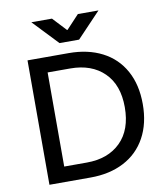

<svg xmlns="http://www.w3.org/2000/svg" viewBox="-97 -992 933 1073"><g transform="rotate(-10 370.0 -456.0)"><path d="M330 -706Q438 -706 519 -664.5Q600 -623 644 -543.5Q688 -464 688 -354Q688 -244 644 -164Q600 -84 519 -42Q438 0 330 0H96V-706ZM586 -354Q586 -481 515 -550.5Q444 -620 323 -620H195V-86H323Q444 -86 515 -156Q586 -226 586 -354ZM271 -912 343 -835H346L418 -912H535L400 -770H289L154 -912Z"/></g></svg>

Font: Museo Sans Medium
Style: Regular
Weight: 500
Designer: Jos Buivenga
Foundry: Jos Buivenga & Rosetta Type Foundry (extension, remastering)
Version: Version 3.600;PS 1.000;hotconv 1.0.88;makeotf.lib2.5.647800;